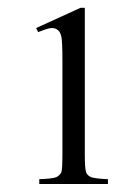

<svg xmlns="http://www.w3.org/2000/svg" viewBox="-20 -463 291 482"><path d="M70.8 -392.6 182.1 -443.4H192.9V-77.1Q192.9 -41 195.8 -32.2Q197.8 -22.9 209 -18.1Q222.2 -14.2 251 -13.2V-1H78.6V-13.2Q109.9 -14.2 121.1 -18.1Q128.9 -22 133.8 -29.8Q136.7 -37.1 136.7 -77.1V-311Q136.7 -360.4 133.8 -372.1Q128.9 -392.6 109.9 -392.6Q105 -392.6 96.4 -389.9Q87.9 -387.2 75.7 -382.3Z"/></svg>

Font: ML-NILA02
Style: Regular
Weight: 400
Version: Version ML-NILA02 1.0